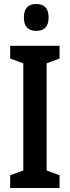

<svg xmlns="http://www.w3.org/2000/svg" viewBox="-20 -944 350 964"><path d="M279 0H31V-64L97 -88V-626L31 -650V-714H279V-650L214 -626V-88L279 -64ZM162 -924Q224 -924 224 -856Q224 -789 162 -789Q100 -789 100 -856Q100 -924 162 -924Z"/></svg>

Font: Noto Sans Devanagari UI ExtraCondensed SemiBold
Style: Regular
Weight: 600
Width: 2
Designer: Jelle Bosma - Monotype Design Team
Foundry: Monotype Imaging Inc.
Version: Version 2.004; ttfautohint (v1.8.4.7-5d5b)